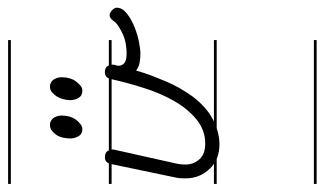

<svg xmlns="http://www.w3.org/2000/svg" viewBox="-188 -394 821 486"><g transform="rotate(-90 223.0 -151.5)"><path d="M364 -280H302Q302 -273 300.5 -269.5Q299 -266 299 -263Q299 -254 305.5 -248Q312 -242 331 -242Q341 -242 353.5 -244Q366 -246 377.5 -251Q389 -256 399 -262.5Q409 -269 414 -277Q420 -285 427 -285Q433 -285 439.5 -279Q446 -273 446 -267Q446 -253 431.5 -241.5Q417 -230 397 -222Q377 -214 358 -210.5Q339 -207 331 -207Q319 -207 307.5 -209Q296 -211 287 -218Q280 -194 273 -176Q266 -158 259 -141.5Q252 -125 243 -109Q234 -93 222 -76Q194 -39 162 -23Q160 -22 158 -21H364V-14H141Q120 -7 100 -7Q82 -7 66 -13L63 -14H0V-21H51Q44 -25 39 -31Q27 -43 20.5 -58.5Q14 -74 14 -93Q14 -100 14.5 -107Q15 -114 17 -122L50 -280H0V-287H52Q56 -297 67 -297Q77 -297 82 -292Q84 -289 85 -287H267Q271 -297 283 -297Q292 -297 297 -292Q299 -289 300 -287H364ZM87 -275 51 -114Q49 -104 49 -93Q49 -73 62 -58Q75 -43 102 -43Q136 -43 163 -65Q190 -87 210 -122Q230 -157 243 -199Q256 -240 265 -280H87ZM153 -436Q164 -433 168.5 -424.5Q173 -416 173 -406Q173 -396 170.5 -387Q168 -378 163 -371Q158 -364 151.5 -359Q145 -354 139 -354Q126 -354 120.5 -364Q115 -374 115 -385Q115 -393 117 -402.5Q119 -412 123.5 -419Q128 -426 134.5 -431Q141 -436 148 -436ZM250 -436Q261 -433 265.5 -424.5Q270 -416 270 -406Q270 -396 267.5 -387Q265 -378 260 -371Q255 -364 249 -359Q243 -354 236 -354Q223 -354 217.5 -364Q212 -374 212 -385Q212 -393 214.5 -402.5Q217 -412 221.5 -419Q226 -426 232 -431Q238 -436 246 -436ZM364 239H0V232H364ZM364 -535H0V-542H364Z"/></g></svg>

Font: Gruenewald VA 1. Klasse
Style: Regular
Weight: 400
Designer: Peter Wiegel
Foundry: Peter Wiegel, nach dem Schriftentwurf von Dr. H. Gr¸newald
Version: Version 0.007